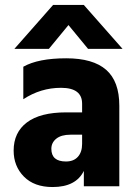

<svg xmlns="http://www.w3.org/2000/svg" viewBox="-20 -751 556 774"><path d="M256 -650 177 -554H38L194 -731H318L474 -554H335ZM311 -208H264Q227 -208 207 -192Q187 -176 187 -151Q187 -100 246 -100Q277 -100 294 -119Q311 -138 311 -171ZM74 -351V-482Q134 -516 247 -516Q355 -516 408 -469.5Q461 -423 461 -325V0H318V-62Q286 3 192 3Q118 3 76.5 -39Q35 -81 35 -144Q35 -217 88.5 -257.5Q142 -298 247 -298H311V-333Q311 -397 226 -397Q144 -397 74 -351Z"/></svg>

Font: Hind Bold
Style: Regular
Weight: 700
Designer: Manushi Parikh, Satya Rajpurohit
Foundry: Indian Type Foundry
Version: Version 1.201;PS 1.0;hotconv 1.0.78;makeotf.lib2.5.61930; tt